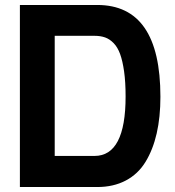

<svg xmlns="http://www.w3.org/2000/svg" viewBox="-20 -752 702 772"><path d="M60 0V-732H371Q625 -732 625 -363Q625 -281 610 -215.5Q595 -150 565 -101Q535 -52 485.5 -26Q436 0 371 0ZM200 -125H360Q485 -125 485 -364Q485 -422 479 -464.5Q473 -507 463 -534.5Q453 -562 437 -578.5Q421 -595 402.5 -601.5Q384 -608 360 -608H200Z"/></svg>

Font: Mina
Style: Bold
Weight: 700
Version: Version 1.000